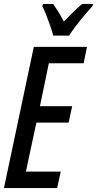

<svg xmlns="http://www.w3.org/2000/svg" viewBox="-21 -951 490 971"><path d="M-1 0 150 -714H419L402 -631H226L181 -414H344L326 -331H163L110 -83H286L268 0ZM248 -771Q244 -789 234 -817.5Q224 -846 213 -874.5Q202 -903 193 -920L196 -931H248Q258 -917 272 -894.5Q286 -872 302 -842Q328 -869 351.5 -892Q375 -915 395 -931H449L447 -921Q432 -904 408 -876Q384 -848 362 -819Q340 -790 329 -771Z"/></svg>

Font: Noto Sans ExtraCondensed Medium
Style: Italic
Weight: 500
Width: 2
Italic angle: -12°
Designer: Monotype Design Team
Foundry: Monotype Imaging Inc.
Version: Version 2.013; ttfautohint (v1.8.4.7-5d5b)